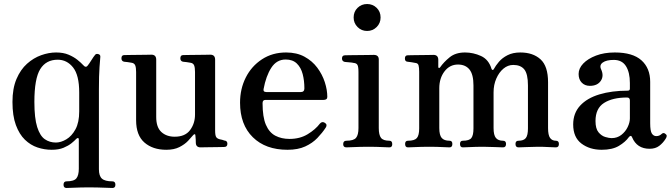

<svg xmlns="http://www.w3.org/2000/svg" viewBox="-20 -733 3341 955"><path d="M311 202Q296 202 296 186Q296 169 311 169Q348 169 360 154Q372 139 372 106V-39Q372 -46 368 -46.5Q364 -47 359 -42Q351 -33 335.5 -20.5Q320 -8 296 2Q272 12 237 12Q201 12 166.5 0.5Q132 -11 104 -38Q76 -65 59 -111Q42 -157 42 -226Q42 -293 62 -340Q82 -387 114.5 -416Q147 -445 185 -458.5Q223 -472 259 -472Q295 -472 321 -461Q347 -450 365 -435.5Q383 -421 393 -410Q407 -393 417 -408Q423 -415 434.5 -433.5Q446 -452 453 -460Q458 -467 469 -464Q480 -461 479 -450Q478 -439 475 -399Q472 -359 472 -287V109Q472 142 487 155.5Q502 169 539 169Q554 169 554 186Q554 202 539 202Q532 202 510 201Q488 200 463.5 199.5Q439 199 422 199Q405 199 382 199.5Q359 200 339 201Q319 202 311 202ZM258 -24Q283 -24 310 -40Q337 -56 355.5 -90Q374 -124 374 -179V-273Q374 -359 343.5 -397.5Q313 -436 267 -436Q209 -436 180 -389Q151 -342 151 -226Q151 -145 165 -101Q179 -57 203 -40.5Q227 -24 258 -24Z M807 12Q740 12 698.5 -24Q657 -60 657 -135V-375Q657 -397 652.5 -408Q648 -419 634 -421Q626 -423 615.5 -424Q605 -425 597 -426Q584 -429 584 -443Q584 -459 598 -459Q601 -459 620 -459.5Q639 -460 663 -460Q687 -460 707 -460.5Q727 -461 733 -461Q757 -461 757 -436V-151Q757 -100 782.5 -76.5Q808 -53 849 -53Q901 -53 925.5 -86Q950 -119 950 -163V-375Q950 -397 945.5 -408Q941 -419 927 -421Q919 -423 908.5 -424Q898 -425 890 -426Q877 -429 877 -443Q877 -459 891 -459Q894 -459 913 -459.5Q932 -460 956 -460Q980 -460 1000 -460.5Q1020 -461 1026 -461Q1050 -461 1050 -436V-85Q1050 -59 1055.5 -51Q1061 -43 1074 -40Q1080 -39 1085.5 -37.5Q1091 -36 1096 -34Q1111 -33 1111 -18Q1111 -2 1095 -2Q1092 -2 1076 -1.5Q1060 -1 1039.5 -1Q1019 -1 1001.5 -0.5Q984 0 978 0Q955 0 954 -22Q954 -28 953.5 -39.5Q953 -51 952 -58Q952 -65 948.5 -65.5Q945 -66 940 -60Q932 -50 915.5 -32.5Q899 -15 872.5 -1.5Q846 12 807 12Z M1410 12Q1301 12 1237.5 -50.5Q1174 -113 1174 -222Q1174 -291 1202.5 -347.5Q1231 -404 1283 -438Q1335 -472 1403 -472Q1456 -472 1494.5 -451Q1533 -430 1558 -396.5Q1583 -363 1595.5 -324.5Q1608 -286 1608 -251Q1608 -236 1589 -236H1300Q1286 -236 1286 -220Q1286 -151 1302.5 -112.5Q1319 -74 1349.5 -58Q1380 -42 1420 -42Q1472 -42 1510.5 -65.5Q1549 -89 1571 -118Q1582 -131 1596 -122Q1610 -113 1600 -98Q1583 -72 1558.5 -46.5Q1534 -21 1498 -4.5Q1462 12 1410 12ZM1306 -275H1475Q1494 -275 1494 -293Q1494 -332 1485.5 -364.5Q1477 -397 1456.5 -417Q1436 -437 1401 -437Q1356 -437 1329.5 -396Q1303 -355 1291 -290Q1290 -284 1292 -280Q1296 -275 1306 -275Z M1703 0Q1687 0 1687 -16Q1687 -33 1703 -33Q1739 -33 1751 -47.5Q1763 -62 1763 -96V-374Q1763 -401 1758 -410Q1753 -419 1739 -420Q1732 -422 1717 -423Q1702 -424 1695 -425Q1681 -428 1681 -442Q1681 -458 1696 -458Q1699 -458 1719.5 -458.5Q1740 -459 1765.5 -459Q1791 -459 1812 -459.5Q1833 -460 1839 -460Q1864 -460 1864 -437V-96Q1864 -62 1875 -47.5Q1886 -33 1917 -33Q1931 -33 1931 -16Q1931 0 1917 0Q1910 0 1891.5 -1Q1873 -2 1851.5 -2.5Q1830 -3 1813 -3Q1796 -3 1773 -2.5Q1750 -2 1730 -1Q1710 0 1703 0ZM1806 -579Q1778 -579 1758.5 -598.5Q1739 -618 1739 -646Q1739 -675 1758.5 -694Q1778 -713 1806 -713Q1834 -713 1853.5 -694Q1873 -675 1873 -646Q1873 -618 1853.5 -598.5Q1834 -579 1806 -579Z M2009 0Q1995 0 1995 -17Q1995 -33 2009 -33Q2042 -33 2053.5 -46.5Q2065 -60 2065 -94V-376Q2065 -396 2062 -407.5Q2059 -419 2046 -420Q2039 -422 2026.5 -423.5Q2014 -425 2007 -426Q1994 -427 1994 -442Q1994 -458 2008 -458Q2011 -458 2029 -458.5Q2047 -459 2069.5 -459Q2092 -459 2111 -459.5Q2130 -460 2136 -460Q2160 -460 2160 -435V-399Q2160 -396 2163 -395Q2166 -394 2169 -398Q2187 -424 2216.5 -448Q2246 -472 2293 -472Q2334 -472 2372.5 -454.5Q2411 -437 2425 -390Q2427 -385 2430.5 -385Q2434 -385 2436 -389Q2445 -406 2461.5 -425.5Q2478 -445 2504.5 -458.5Q2531 -472 2568 -472Q2631 -472 2668.5 -438Q2706 -404 2706 -324V-96Q2706 -61 2716 -47Q2726 -33 2745 -33Q2760 -33 2760 -17Q2760 0 2745 0Q2734 0 2708 -1.5Q2682 -3 2656 -3Q2631 -3 2600.5 -1.5Q2570 0 2559 0Q2544 0 2544 -17Q2544 -33 2559 -33Q2585 -33 2595.5 -46.5Q2606 -60 2606 -94V-308Q2606 -365 2588 -387.5Q2570 -410 2533 -410Q2506 -410 2484 -391.5Q2462 -373 2448.5 -342Q2435 -311 2435 -274V-96Q2435 -61 2446.5 -47Q2458 -33 2482 -33Q2497 -33 2497 -17Q2497 0 2482 0Q2472 0 2441 -1.5Q2410 -3 2384 -3Q2368 -3 2347 -2.5Q2326 -2 2308 -1Q2290 0 2282 0Q2268 0 2268 -17Q2268 -33 2282 -33Q2314 -33 2324.5 -46.5Q2335 -60 2335 -94V-308Q2335 -363 2315 -387.5Q2295 -412 2258 -412Q2217 -412 2191 -378Q2165 -344 2165 -294V-96Q2165 -61 2177 -47Q2189 -33 2216 -33Q2230 -33 2230 -17Q2230 0 2216 0Q2209 0 2191 -1Q2173 -2 2152.5 -2.5Q2132 -3 2115 -3Q2098 -3 2076 -2.5Q2054 -2 2035.5 -1Q2017 0 2009 0Z M2973 12Q2913 12 2872 -19Q2831 -50 2831 -114Q2831 -170 2865.5 -207.5Q2900 -245 2961.5 -263.5Q3023 -282 3102 -282Q3113 -282 3113 -292V-320Q3113 -373 3093.5 -404Q3074 -435 3033 -435Q2996 -435 2978 -422Q2960 -409 2970 -388Q2985 -355 2968 -330.5Q2951 -306 2914 -306Q2889 -306 2873.5 -322Q2858 -338 2858 -365Q2858 -393 2881 -417Q2904 -441 2944.5 -456.5Q2985 -472 3038 -472Q3127 -472 3170.5 -433Q3214 -394 3214 -326V-120Q3214 -81 3222.5 -68.5Q3231 -56 3244 -56Q3253 -56 3259.5 -59Q3266 -62 3270 -66Q3281 -77 3292 -65Q3297 -61 3296 -55Q3295 -49 3291 -43Q3278 -22 3259 -7.5Q3240 7 3211 7Q3148 7 3124 -50Q3121 -58 3116.5 -57Q3112 -56 3108 -51Q3091 -27 3058.5 -7.5Q3026 12 2973 12ZM3022 -46Q3050 -46 3070.5 -62Q3091 -78 3102 -101Q3113 -124 3113 -144V-233Q3113 -248 3099 -248Q3027 -248 2984.5 -221Q2942 -194 2942 -131Q2942 -93 2957 -75Q2972 -57 2991 -51.5Q3010 -46 3022 -46Z"/></svg>

Font: Zen Old Mincho
Style: Bold
Weight: 700
Designer: Yoshimichi Ohira
Foundry: Positype
Version: Version 1.500